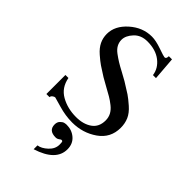

<svg xmlns="http://www.w3.org/2000/svg" viewBox="-256 -669 991 991"><g transform="rotate(45 239.0 -173.5)"><path d="M243 125Q192 125 192 81Q192 63 202.5 52.5Q213 42 222 40Q231 38 238 38Q276 38 303 61.5Q330 85 330 125Q330 209 206 248V220Q231 217 257.5 192.5Q284 168 284 137Q284 119 282 115.5Q280 112 274 112Q271 112 262.5 118.5Q254 125 243 125ZM249 10Q200 10 149 -5Q98 -20 96 -20Q90 -20 82 -14Q74 -8 74 0H51V-139H73Q84 -79 132.5 -51.5Q181 -24 243 -24Q296 -24 330 -48Q364 -72 364 -120Q364 -142 354.5 -160Q345 -178 325.5 -193.5Q306 -209 288 -219.5Q270 -230 241.5 -245.5Q213 -261 198 -270Q163 -292 146 -303.5Q129 -315 102.5 -338Q76 -361 64 -386Q52 -411 52 -440Q52 -499 106 -547Q160 -595 227 -595Q256 -595 299 -580Q342 -565 348 -565Q360 -565 360 -585H383L393 -458H371Q365 -502 327 -531.5Q289 -561 228 -561Q182 -561 154.5 -531.5Q127 -502 127 -472Q127 -453 136 -436.5Q145 -420 164 -406Q183 -392 200 -381.5Q217 -371 245.5 -356Q274 -341 289 -332Q330 -307 348 -295Q366 -283 394.5 -258Q423 -233 434.5 -206.5Q446 -180 446 -148Q446 -74 386 -32Q326 10 249 10Z"/></g></svg>

Font: Judson
Style: Regular
Weight: 400
Version: Version 20110429